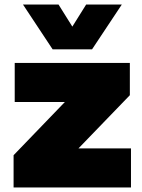

<svg xmlns="http://www.w3.org/2000/svg" viewBox="-20 -828 628 848"><path d="M40 0V-142.5L266.5 -377.5H45V-550H553.5V-407.5L326.5 -172.5H558.5V0ZM212.5 -610 81.5 -808H238.5L299.5 -710.5L360.5 -808H518L386.5 -610Z"/></svg>

Font: Encode Sans SemiExpanded SemiExpanded Black
Style: Regular
Weight: 900
Width: 6
Designer: Multiple Designers
Foundry: Impallari Type
Version: Version 3.000; ttfautohint (v1.8.3) -l 8 -r 50 -G 200 -x 14 